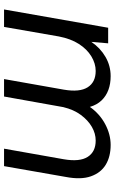

<svg xmlns="http://www.w3.org/2000/svg" viewBox="166 -718 553 924"><g transform="rotate(90 442.0 -256.5)"><path d="M26 0 114 -501H189L182 -420Q211 -463 254 -488Q297 -513 347 -513Q384 -513 413.5 -502Q443 -491 464 -469Q485 -447 495 -413Q528 -460 577.5 -486.5Q627 -513 678 -513Q734 -513 773 -489.5Q812 -466 829 -418Q846 -370 832 -297L780 0H696L747 -288Q760 -364 735.5 -402.5Q711 -441 657 -441Q623 -441 591 -422.5Q559 -404 533.5 -369.5Q508 -335 496 -285L445 0H361L412 -288Q425 -364 400.5 -402.5Q376 -441 322 -441Q286 -441 251.5 -420Q217 -399 192 -360Q167 -321 156 -264L110 0Z"/></g></svg>

Font: DM Sans 18pt
Style: Italic
Weight: 400
Italic angle: -10°
Designer: Colophon Foundry, Jonny Pinhorn
Foundry: Colophon Foundry
Version: Version 4.004;gftools[0.9.30]